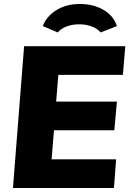

<svg xmlns="http://www.w3.org/2000/svg" viewBox="-20 -944 649 964"><path d="M273 -568 262 -434H567L554 -290H251L239 -144H563L552 0H45L101 -712H609L597 -568ZM567 -813 485 -781Q471 -799 442 -810.5Q413 -822 377 -822Q343 -822 314 -811Q285 -800 270 -781L195 -813Q213 -862 263 -893Q313 -924 380 -924Q450 -924 500.5 -894Q551 -864 567 -813Z"/></svg>

Font: Muli Black
Style: Italic
Weight: 900
Italic angle: -4.541°
Designer: Vernon Adams
Foundry: Vernon Adams
Version: Version 2.001